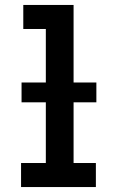

<svg xmlns="http://www.w3.org/2000/svg" viewBox="-20 -755 472 775"><path d="M65 0H367V-97H277V-735H74V-638H165V-97H65ZM67 -342H369V-422H67Z"/></svg>

Font: Iosevka Sparkle Semibold
Style: Regular
Weight: 600
Designer: Belleve Invis
Foundry: Belleve Invis
Version: Version 4.5.0; ttfautohint (v1.8.3)